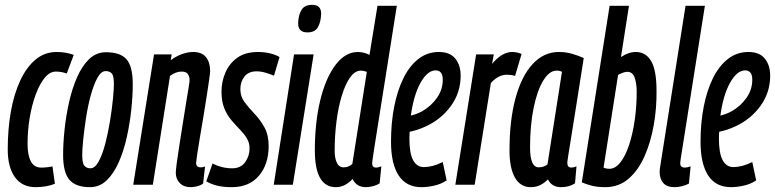

<svg xmlns="http://www.w3.org/2000/svg" viewBox="-20 -764 3205 794"><path d="M127 10Q72 10 42 -31Q12 -72 12 -146Q12 -230 25 -303Q38 -376 64 -431.5Q90 -487 127.5 -518Q165 -549 214 -549Q253 -549 285 -537L256 -460Q234 -468 211 -468Q186 -468 165 -442.5Q144 -417 128 -374Q112 -331 103 -278Q94 -225 94 -169Q94 -123 107.5 -97Q121 -71 150 -71Q175 -71 197 -76L207 -4Q172 10 127 10Z M352 10Q294 10 267.5 -20Q241 -50 241 -124Q241 -171 247 -228Q253 -285 265.5 -341Q278 -397 298.5 -444Q319 -491 348.5 -519.5Q378 -548 418 -548Q477 -548 503 -519Q529 -490 529 -415Q529 -368 523 -311Q517 -254 504.5 -197.5Q492 -141 471.5 -94Q451 -47 421.5 -18.5Q392 10 352 10ZM354 -68Q373 -68 388.5 -97Q404 -126 415.5 -170.5Q427 -215 435 -264Q443 -313 447 -354Q451 -395 451 -415Q451 -451 442 -460.5Q433 -470 417 -470Q398 -470 382.5 -441.5Q367 -413 355 -368.5Q343 -324 335.5 -275Q328 -226 324 -185Q320 -144 320 -124Q320 -89 329 -78.5Q338 -68 354 -68Z M617 -539H690L686 -515Q709 -532 733 -540.5Q757 -549 779 -549Q815 -549 832 -527.5Q849 -506 849 -470Q849 -463 845 -434.5Q841 -406 834.5 -364.5Q828 -323 820.5 -277.5Q813 -232 806 -191.5Q799 -151 795 -123Q791 -95 791 -90Q791 -72 810 -72Q813 -72 817.5 -72.5Q822 -73 828 -76L820 -5Q809 3 795 6.5Q781 10 768 10Q740 10 723.5 -7Q707 -24 707 -49Q707 -60 711 -90Q715 -120 721.5 -161.5Q728 -203 735 -247.5Q742 -292 748.5 -331.5Q755 -371 759.5 -398.5Q764 -426 764 -432Q764 -447 757 -457.5Q750 -468 731 -468Q707 -468 683 -450L612 0H531Z M833 -14 859 -88Q897 -68 940 -68Q976 -68 994 -93.5Q1012 -119 1012 -150Q1012 -174 1000.5 -192.5Q989 -211 971.5 -229Q954 -247 936.5 -267.5Q919 -288 907.5 -316.5Q896 -345 896 -385Q896 -426 912 -463.5Q928 -501 961 -525Q994 -549 1047 -549Q1074 -549 1098 -543Q1122 -537 1136 -528L1113 -451Q1096 -458 1077.5 -463.5Q1059 -469 1041 -469Q1008 -469 991 -447.5Q974 -426 974 -395Q974 -365 991.5 -341.5Q1009 -318 1032.5 -293.5Q1056 -269 1073.5 -237.5Q1091 -206 1091 -160Q1091 -85 1051 -37.5Q1011 10 938 10Q904 10 879 4Q854 -2 833 -14Z M1271 -744Q1309 -744 1308 -706Q1307 -674 1295 -652Q1283 -630 1251 -630Q1212 -630 1213 -669Q1214 -701 1226.5 -722.5Q1239 -744 1271 -744ZM1112 0 1196 -539H1277L1191 0Z M1493 10Q1454 10 1438 -24Q1426 -10 1408 0Q1390 10 1369 10Q1282 10 1282 -142Q1282 -258 1304.5 -350Q1327 -442 1367.5 -495.5Q1408 -549 1460 -549Q1484 -549 1508 -537L1541 -740H1621Q1599 -601 1580.5 -484Q1562 -367 1548 -280Q1534 -193 1526.5 -143.5Q1519 -94 1519 -89Q1519 -71 1535 -71Q1540 -71 1545.5 -72.5Q1551 -74 1557 -76L1550 -6Q1538 2 1522.5 6Q1507 10 1493 10ZM1401 -72Q1422 -72 1437 -86L1497 -467Q1482 -472 1473 -472Q1448 -472 1428 -444Q1408 -416 1393.5 -368.5Q1379 -321 1371.5 -262Q1364 -203 1364 -140Q1364 -110 1373 -91Q1382 -72 1401 -72Z M1827 -18Q1805 -3 1776.5 3.5Q1748 10 1723 10Q1660 10 1628.5 -38.5Q1597 -87 1597 -178Q1597 -255 1610 -322Q1623 -389 1648 -440Q1673 -491 1710 -520Q1747 -549 1795 -549Q1841 -549 1863 -521.5Q1885 -494 1885 -451Q1885 -381 1844.5 -325.5Q1804 -270 1740 -241Q1708 -226 1674 -219Q1673 -206 1673 -192Q1673 -130 1688.5 -101.5Q1704 -73 1733 -73Q1750 -73 1769.5 -78Q1789 -83 1811 -94ZM1782 -473Q1748 -473 1719.5 -422.5Q1691 -372 1679 -286Q1704 -292 1726 -304Q1764 -326 1787.5 -360Q1811 -394 1811 -434Q1811 -455 1803 -464Q1795 -473 1782 -473Z M2022 -539 2015 -500Q2056 -549 2098 -549Q2108 -549 2117.5 -547Q2127 -545 2137 -541L2110 -450Q2101 -453 2092 -454Q2083 -455 2076 -455Q2060 -455 2044 -447.5Q2028 -440 2010 -421L1943 0H1863L1949 -539Z M2300 10Q2262 10 2246 -22Q2231 -7 2214 1.5Q2197 10 2175 10Q2132 10 2109.5 -29.5Q2087 -69 2087 -142Q2087 -267 2112 -358.5Q2137 -450 2183 -499.5Q2229 -549 2291 -549Q2320 -549 2346 -541.5Q2372 -534 2394 -524Q2375 -403 2362.5 -324Q2350 -245 2342.5 -199Q2335 -153 2331.5 -130.5Q2328 -108 2327 -100.5Q2326 -93 2326 -91Q2326 -71 2343 -71Q2352 -71 2364 -76L2358 -6Q2334 10 2300 10ZM2244 -84 2304 -467Q2295 -472 2282 -472Q2252 -472 2227 -431.5Q2202 -391 2187 -319Q2172 -247 2172 -154Q2172 -72 2208 -72Q2228 -72 2244 -84Z M2581 -740 2548 -528Q2579 -549 2609 -549Q2651 -549 2673 -511Q2695 -473 2695 -389Q2696 -317 2683.5 -246.5Q2671 -176 2645.5 -118Q2620 -60 2579.5 -25Q2539 10 2483 10Q2451 10 2427.5 4Q2404 -2 2386 -10L2501 -740ZM2574 -467Q2566 -467 2555 -463Q2544 -459 2536 -454L2476 -71Q2486 -66 2500 -66Q2525 -66 2546 -93Q2567 -120 2582 -166Q2597 -212 2605 -268.5Q2613 -325 2613 -383Q2613 -419 2604.5 -443Q2596 -467 2574 -467Z M2815 -740H2895L2798 -126Q2796 -113 2794.5 -104Q2793 -95 2793 -89Q2793 -71 2812 -71Q2822 -71 2836 -76L2829 -5Q2817 2 2800.5 6Q2784 10 2770 10Q2738 10 2723 -7Q2708 -24 2708 -53Q2708 -65 2711 -81Z M3107 -18Q3085 -3 3056.5 3.5Q3028 10 3003 10Q2940 10 2908.5 -38.5Q2877 -87 2877 -178Q2877 -255 2890 -322Q2903 -389 2928 -440Q2953 -491 2990 -520Q3027 -549 3075 -549Q3121 -549 3143 -521.5Q3165 -494 3165 -451Q3165 -381 3124.5 -325.5Q3084 -270 3020 -241Q2988 -226 2954 -219Q2953 -206 2953 -192Q2953 -130 2968.5 -101.5Q2984 -73 3013 -73Q3030 -73 3049.5 -78Q3069 -83 3091 -94ZM3062 -473Q3028 -473 2999.5 -422.5Q2971 -372 2959 -286Q2984 -292 3006 -304Q3044 -326 3067.5 -360Q3091 -394 3091 -434Q3091 -455 3083 -464Q3075 -473 3062 -473Z"/></svg>

Font: Georama Extra Condensed Medium
Style: Italic
Weight: 500
Width: 2
Italic angle: -9°
Designer: Jean-Baptiste Levee
Foundry: Production Type
Version: Version 1.000